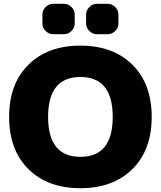

<svg xmlns="http://www.w3.org/2000/svg" viewBox="-20 -980 846 1010"><path d="M490 -960H546Q569 -960 586 -943Q603 -926 603 -903V-857Q603 -834 586 -817Q569 -800 546 -800H490Q467 -800 450 -817Q433 -834 433 -857V-903Q433 -926 450 -943Q467 -960 490 -960ZM260 -960H316Q339 -960 356 -943Q373 -926 373 -903V-857Q373 -834 356 -817Q339 -800 316 -800H260Q237 -800 220 -817Q203 -834 203 -857V-903Q203 -926 220 -943Q237 -960 260 -960ZM233 -365Q233 -155 403 -155Q573 -155 573 -365Q573 -575 403 -575Q233 -575 233 -365ZM129.5 -639.5Q231 -740 403 -740Q575 -740 676.5 -639.5Q778 -539 778 -365Q778 -191 676.5 -90.5Q575 10 403 10Q231 10 129.5 -90.5Q28 -191 28 -365Q28 -539 129.5 -639.5Z"/></svg>

Font: Rounded Mplus 1c Black
Style: Regular
Weight: 900
Version: Version 1.059.20150529